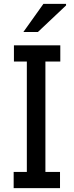

<svg xmlns="http://www.w3.org/2000/svg" viewBox="-20 -975 382 995"><path d="M205.1 -955.1H322.3V-946.8L176.3 -809.1H101.1ZM52.2 -740.2H292.5V-656.2H215.3V-84H291V0H50.8V-84H119.1V-656.2H52.2Z"/></svg>

Font: Twentytwelve Slab
Style: TwentytwelveSlab
Weight: 400
Designer: Domenico Catapano
Version: Version 1.00 2012